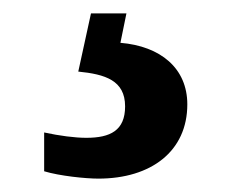

<svg xmlns="http://www.w3.org/2000/svg" viewBox="-20 -29 350 287"><path d="M127 238C206 238 260 197 260 127C260 73 220 40 160 35L169 -9H116L97 78C137 82 167 91 167 130C167 166 145 177 109 177C92 177 69 174 46 169V227C69 234 108 238 127 238Z"/></svg>

Font: Noto Serif Hebrew SemiCondensed
Style: Bold
Weight: 700
Width: 4
Designer: Monotype Design Team
Foundry: Monotype Imaging Inc.
Version: Version 2.004